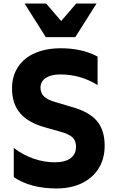

<svg xmlns="http://www.w3.org/2000/svg" viewBox="-20 -1052 645 1086"><path d="M58 -50V-215Q111 -175 170.5 -154.5Q230 -134 290 -134Q348 -134 379 -157Q410 -180 410 -222Q410 -257 389.5 -275.5Q369 -294 322 -307L237 -331Q141 -357 94.5 -411Q48 -465 48 -552Q48 -621 81.5 -672.5Q115 -724 177.5 -751.5Q240 -779 324 -779Q445 -779 532 -732V-571Q435 -631 321 -631Q270 -631 239.5 -611.5Q209 -592 209 -555Q210 -524 230 -505.5Q250 -487 292 -475L386 -447Q484 -420 528 -368Q572 -316 572 -228Q572 -154 538 -99.5Q504 -45 442.5 -15.5Q381 14 299 14Q154 14 58 -50ZM119 -1032H241L326 -933L411 -1032H526L406 -842H239Z"/></svg>

Font: Application
Style: Bold
Weight: 700
Designer: Wei Huang
Foundry: Wei Huang
Version: Version 0.012